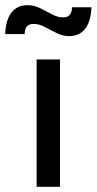

<svg xmlns="http://www.w3.org/2000/svg" viewBox="-80 -719 372 739"><path d="M61 0V-490H151V0ZM186 -580Q161 -580 137.5 -592Q114 -604 92 -615.5Q70 -627 49 -627Q15 -627 15 -588H-60Q-58 -642 -36 -670.5Q-14 -699 26 -699Q51 -699 74.5 -687.5Q98 -676 120 -664Q142 -652 163 -652Q197 -652 197 -691H272Q270 -637 248 -608.5Q226 -580 186 -580Z"/></svg>

Font: Cabin VF Beta
Style: Regular
Weight: 400
Designer: Pablo Impallari
Foundry: Pablo Impallari. http://www.impallari.com Igino Marini. http://www.ikern.com
Version: Version 2.200